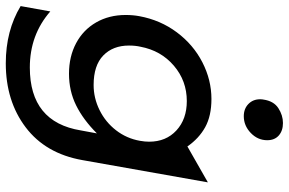

<svg xmlns="http://www.w3.org/2000/svg" viewBox="-186 -602 974 647"><g transform="rotate(90 300.5 -278.0)"><path d="M130 -226Q130 -248 134 -265Q147 -334 198 -377.5Q249 -421 317 -421Q378 -421 416 -386Q454 -351 454 -294Q454 -280 451 -263Q443 -218 415.5 -182.5Q388 -147 347.5 -127Q307 -107 263 -107Q197 -107 163.5 -139.5Q130 -172 130 -226ZM204 108Q94 108 15 39L-3 139Q80 189 190 189Q317 189 405.5 122Q494 55 516 -69L591 -492L470 -423Q443 -462 405 -483Q367 -504 310 -504Q246 -504 186.5 -473.5Q127 -443 85.5 -387.5Q44 -332 31 -261Q27 -240 27 -215Q27 -159 52 -115.5Q77 -72 122 -48Q167 -24 225 -24Q283 -24 331.5 -48Q380 -72 426 -118L416 -64Q388 108 204 108ZM312 -679Q311 -675 311 -668Q311 -644 327 -628.5Q343 -613 368 -613Q400 -613 424.5 -636.5Q449 -660 449 -692Q449 -717 433 -731Q417 -745 391 -745Q365 -745 341 -729.5Q317 -714 312 -679Z"/></g></svg>

Font: Geom
Style: Italic
Weight: 400
Italic angle: -10°
Version: Version 1.102